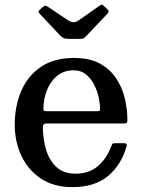

<svg xmlns="http://www.w3.org/2000/svg" viewBox="-20 -775 599 807"><path d="M42 -250Q42 -330 69.8 -393.8Q97.5 -457.5 152.8 -494.5Q208 -531.5 291.5 -531.5Q356.5 -531.5 399.8 -507.8Q443 -484 468.5 -445.2Q494 -406.5 504.8 -360.8Q515.5 -315 515.5 -271Q515.5 -261 512 -258.5Q508.5 -256 497.5 -256H176Q160 -256 160 -241.5Q160.5 -189 174.2 -144.2Q188 -99.5 218 -72.2Q248 -45 297.5 -45Q354 -45 391 -76.5Q428 -108 448 -161Q450 -166.5 452.2 -169.8Q454.5 -173 462 -173H502Q515 -173 512.5 -162Q491 -83.5 435 -36Q379 11.5 284.5 11.5Q205.5 11.5 151.5 -24.8Q97.5 -61 69.8 -120.5Q42 -180 42 -250ZM176 -307.5H386.5Q396 -307.5 398.2 -309Q400.5 -310.5 400.5 -316.5Q400.5 -340.5 394 -368.8Q387.5 -397 374 -422.2Q360.5 -447.5 339.8 -463.5Q319 -479.5 290.5 -479.5Q247.5 -479.5 219.2 -455.5Q191 -431.5 177 -395Q163 -358.5 162.5 -321Q162 -313 164.2 -310.2Q166.5 -307.5 176 -307.5ZM232.5 -626 148.5 -715.5Q142.5 -721.5 141.8 -725.2Q141 -729 147.5 -734.5L160.5 -746Q168 -752 171.5 -751.2Q175 -750.5 183.5 -745L264 -691Q278 -682 288.8 -681.8Q299.5 -681.5 313 -691L398.5 -751Q406 -756.5 409.8 -755Q413.5 -753.5 420 -747L429 -738.5Q436 -732 436.8 -728.2Q437.5 -724.5 431.5 -717.5L342 -623Q336.5 -617.5 332.5 -614.5Q328.5 -611.5 317 -611.5H269.5Q255 -611.5 247.2 -615.2Q239.5 -619 232.5 -626Z"/></svg>

Font: Besley Medium
Style: Regular
Weight: 500
Designer: Owen Earl
Foundry: indestructible type*
Version: Version 2.001; ttfautohint (v1.8.3)